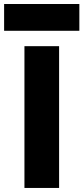

<svg xmlns="http://www.w3.org/2000/svg" viewBox="-46 -928 412 948"><path d="M74.7 -700V0H245.8V-700ZM-25.7 -776H345.8V-908.2H-25.7Z"/></svg>

Font: Jost* Book
Style: Regular
Weight: 400
Version: Version 3.000